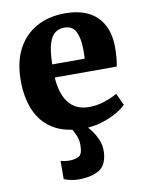

<svg xmlns="http://www.w3.org/2000/svg" viewBox="-91 -635 733 956"><g transform="rotate(-10 276.0 -157.0)"><path d="M298 11Q202.5 11 143.2 -26Q84 -63 56.8 -128.2Q29.5 -193.5 29.5 -278Q29.5 -370.5 63.5 -435.8Q97.5 -501 159.2 -535.5Q221 -570 303.5 -570Q409.5 -570 464.2 -516.2Q519 -462.5 521 -367Q521 -333 518.8 -308Q516.5 -283 512.5 -264H199Q204.5 -179.5 240.5 -134.5Q276.5 -89.5 343 -89.5Q383 -89.5 423.2 -103.2Q463.5 -117 486 -131L514 -70.5Q499 -54 466 -35Q433 -16 389.2 -2.5Q345.5 11 298 11ZM198 -330.5H362Q362.5 -341 363 -351.2Q363.5 -361.5 363.5 -372Q363.5 -431 347.2 -465.8Q331 -500.5 288.5 -500.5Q263 -500.5 243.2 -487Q223.5 -473.5 211.5 -437Q199.5 -400.5 198 -330.5ZM226 256.5Q209 256.5 188.5 252Q168 247.5 155 242L155.5 149.5Q166 153 178.5 154.5Q191 156 197 156Q231 156 248.8 144.8Q266.5 133.5 266.5 87.5Q266.5 60.5 254.2 34Q242 7.5 234 -3L285.5 -6.5L306 -3Q317 6.5 334 28.5Q351 50.5 364.2 80.5Q377.5 110.5 375.5 144.5Q372 208.5 333.5 232.5Q295 256.5 226 256.5Z"/></g></svg>

Font: Merriweather Black
Style: Regular
Weight: 900
Designer: Eben Sorkin
Foundry: Eben Sorkin
Version: Version 2.200;gftools[0.9.31]